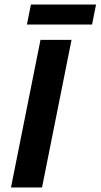

<svg xmlns="http://www.w3.org/2000/svg" viewBox="-20 -828 444 848"><path d="M28.5 0 158.8 -651.8H295.9L165.6 0ZM98.9 -719.5 116.5 -808.1H404.2L386.6 -719.5Z"/></svg>

Font: Source Sans Variable
Style: Italic
Weight: 200
Italic angle: -11°
Designer: Paul D. Hunt
Foundry: Adobe Systems Incorporated
Version: Version 3.006;hotconv 1.0.111;makeotfexe 2.5.65597